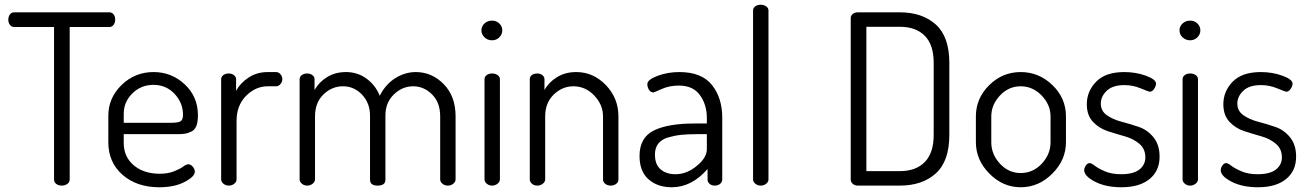

<svg xmlns="http://www.w3.org/2000/svg" viewBox="-20 -783 5522 810"><path d="M15 -700Q15 -712 21.5 -721.5Q28 -731 40 -731H441Q453 -731 459.5 -722Q466 -713 466 -701Q466 -688 459.5 -678.5Q453 -669 441 -669H274V-26Q274 -14 264 -7Q254 0 241 0Q227 0 217.5 -7Q208 -14 208 -26V-669H40Q29 -669 22 -678Q15 -687 15 -700Z M437 -183V-295Q437 -370 493 -424.5Q549 -479 628 -479Q704 -479 759.5 -427Q815 -375 815 -297Q815 -269 808.5 -252Q802 -235 787.5 -228Q773 -221 761 -219Q749 -217 728 -217H502V-180Q502 -121 544.5 -85.5Q587 -50 654 -50Q688 -50 713.5 -60Q739 -70 752.5 -80Q766 -90 774 -90Q785 -90 793.5 -79.5Q802 -69 802 -59Q802 -38 759 -15.5Q716 7 652 7Q557 7 497 -45.5Q437 -98 437 -183ZM502 -265H702Q732 -265 742 -271.5Q752 -278 752 -299Q752 -349 716.5 -387Q681 -425 627 -425Q575 -425 538.5 -389Q502 -353 502 -303Z M913 -26V-449Q913 -459 922 -466Q931 -473 945 -473Q958 -473 967 -466Q976 -459 976 -449V-400Q994 -433 1029 -456Q1064 -479 1110 -479H1145Q1155 -479 1163 -470Q1171 -461 1171 -449Q1171 -437 1163 -428Q1155 -419 1145 -419H1110Q1058 -419 1018 -378.5Q978 -338 978 -273V-26Q978 -16 968.5 -8Q959 0 945 0Q932 0 922.5 -8Q913 -16 913 -26Z M1244 -26V-449Q1244 -459 1253 -466Q1262 -473 1276 -473Q1289 -473 1298 -466Q1307 -459 1307 -449V-403Q1325 -436 1359.5 -457.5Q1394 -479 1440 -479Q1488 -479 1526 -451.5Q1564 -424 1582 -379Q1607 -428 1648 -453.5Q1689 -479 1734 -479Q1802 -479 1852 -428Q1902 -377 1902 -292V-26Q1902 -16 1892.5 -8Q1883 0 1869 0Q1856 0 1846.5 -8Q1837 -16 1837 -26V-292Q1837 -351 1802.5 -385Q1768 -419 1723 -419Q1677 -419 1641.5 -384.5Q1606 -350 1606 -296V-25Q1606 0 1573 0Q1541 0 1541 -25V-295Q1541 -348 1507.5 -383.5Q1474 -419 1427 -419Q1380 -419 1344.5 -384.5Q1309 -350 1309 -292V-26Q1309 -16 1299 -8Q1289 0 1276 0Q1263 0 1253.5 -8Q1244 -16 1244 -26Z M2056 -696Q2074 -696 2086.5 -684Q2099 -672 2099 -655Q2099 -638 2086.5 -625.5Q2074 -613 2056 -613Q2037 -613 2024 -625.5Q2011 -638 2011 -655Q2011 -672 2024 -684Q2037 -696 2056 -696ZM2024 -26V-449Q2024 -459 2033 -466Q2042 -473 2056 -473Q2070 -473 2079.5 -466Q2089 -459 2089 -449V-26Q2089 -16 2079 -8Q2069 0 2056 0Q2043 0 2033.5 -8Q2024 -16 2024 -26Z M2215 -26V-449Q2215 -460 2224 -466.5Q2233 -473 2247 -473Q2259 -473 2268 -466Q2277 -459 2277 -449V-403Q2294 -435 2329 -457Q2364 -479 2411 -479Q2483 -479 2536 -424Q2589 -369 2589 -292V-26Q2589 -14 2579 -7Q2569 0 2556 0Q2544 0 2534 -7Q2524 -14 2524 -26V-292Q2524 -341 2487 -380Q2450 -419 2399 -419Q2352 -419 2316 -384Q2280 -349 2280 -292V-26Q2280 -16 2270 -8Q2260 0 2247 0Q2233 0 2224 -8Q2215 -16 2215 -26Z M2678 -125Q2678 -202 2737.5 -232Q2797 -262 2911 -262H2962V-286Q2962 -341 2933 -381.5Q2904 -422 2844 -422Q2804 -422 2771.5 -407.5Q2739 -393 2737 -393Q2725 -393 2718 -404Q2711 -415 2711 -428Q2711 -447 2754 -463Q2797 -479 2846 -479Q2940 -479 2983.5 -424.5Q3027 -370 3027 -286V-26Q3027 -15 3018 -7.5Q3009 0 2995 0Q2982 0 2973.5 -7.5Q2965 -15 2965 -26V-70Q2898 7 2814 7Q2754 7 2716 -26.5Q2678 -60 2678 -125ZM2743 -131Q2743 -89 2767 -68.5Q2791 -48 2830 -48Q2877 -48 2919.5 -83Q2962 -118 2962 -153V-217H2920Q2880 -217 2852.5 -214Q2825 -211 2798 -203Q2771 -195 2757 -177Q2743 -159 2743 -131Z M3157 -26V-739Q3157 -749 3166 -756Q3175 -763 3189 -763Q3203 -763 3212.5 -756Q3222 -749 3222 -739V-26Q3222 -16 3212.5 -8Q3203 0 3189 0Q3176 0 3166.5 -8Q3157 -16 3157 -26Z M3569 -25V-707Q3569 -717 3577.5 -724Q3586 -731 3599 -731H3776Q3871 -731 3928 -679.5Q3985 -628 3985 -518V-214Q3985 -103 3928 -51.5Q3871 0 3776 0H3599Q3586 0 3577.5 -7.5Q3569 -15 3569 -25ZM3635 -61H3776Q3844 -61 3881.5 -99.5Q3919 -138 3919 -214V-518Q3919 -594 3881.5 -632Q3844 -670 3776 -670H3635Z M4097 -183V-292Q4097 -368 4153 -423.5Q4209 -479 4286 -479Q4363 -479 4420 -424Q4477 -369 4477 -292V-183Q4477 -108 4419.5 -50.5Q4362 7 4286 7Q4211 7 4154 -50.5Q4097 -108 4097 -183ZM4162 -183Q4162 -132 4198.5 -92.5Q4235 -53 4286 -53Q4338 -53 4375 -92.5Q4412 -132 4412 -183V-292Q4412 -341 4374.5 -380Q4337 -419 4286 -419Q4235 -419 4198.5 -380Q4162 -341 4162 -292Z M4554 -65Q4554 -75 4561 -85Q4568 -95 4577 -95Q4584 -95 4599 -83.5Q4614 -72 4642 -60Q4670 -48 4709 -48Q4762 -48 4787 -68Q4812 -88 4812 -119Q4812 -155 4786.5 -176.5Q4761 -198 4725 -208Q4689 -218 4652.5 -230Q4616 -242 4590.5 -269.5Q4565 -297 4565 -343Q4565 -398 4604.5 -438.5Q4644 -479 4723 -479Q4772 -479 4814.5 -463.5Q4857 -448 4857 -430Q4857 -420 4849 -408Q4841 -396 4830 -396Q4827 -396 4793 -410Q4759 -424 4724 -424Q4674 -424 4649 -400Q4624 -376 4624 -346Q4624 -315 4649.5 -297Q4675 -279 4711.5 -269.5Q4748 -260 4784.5 -247.5Q4821 -235 4846.5 -203.5Q4872 -172 4872 -122Q4872 -62 4829.5 -27.5Q4787 7 4711 7Q4645 7 4599.5 -16.5Q4554 -40 4554 -65Z M5001 -696Q5019 -696 5031.5 -684Q5044 -672 5044 -655Q5044 -638 5031.5 -625.5Q5019 -613 5001 -613Q4982 -613 4969 -625.5Q4956 -638 4956 -655Q4956 -672 4969 -684Q4982 -696 5001 -696ZM4969 -26V-449Q4969 -459 4978 -466Q4987 -473 5001 -473Q5015 -473 5024.5 -466Q5034 -459 5034 -449V-26Q5034 -16 5024 -8Q5014 0 5001 0Q4988 0 4978.5 -8Q4969 -16 4969 -26Z M5130 -65Q5130 -75 5137 -85Q5144 -95 5153 -95Q5160 -95 5175 -83.5Q5190 -72 5218 -60Q5246 -48 5285 -48Q5338 -48 5363 -68Q5388 -88 5388 -119Q5388 -155 5362.5 -176.5Q5337 -198 5301 -208Q5265 -218 5228.5 -230Q5192 -242 5166.5 -269.5Q5141 -297 5141 -343Q5141 -398 5180.5 -438.5Q5220 -479 5299 -479Q5348 -479 5390.5 -463.5Q5433 -448 5433 -430Q5433 -420 5425 -408Q5417 -396 5406 -396Q5403 -396 5369 -410Q5335 -424 5300 -424Q5250 -424 5225 -400Q5200 -376 5200 -346Q5200 -315 5225.5 -297Q5251 -279 5287.5 -269.5Q5324 -260 5360.5 -247.5Q5397 -235 5422.5 -203.5Q5448 -172 5448 -122Q5448 -62 5405.5 -27.5Q5363 7 5287 7Q5221 7 5175.5 -16.5Q5130 -40 5130 -65Z"/></svg>

Font: Terminal Dosis
Style: Regular
Weight: 400
Designer: Edgar Tolentino, Pablo Impallari, Igino Marini
Foundry: Edgar Tolentino, Pablo Impallari, Igino Marini
Version: Version 1.007